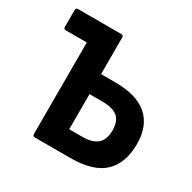

<svg xmlns="http://www.w3.org/2000/svg" viewBox="-147 -801 946 947"><g transform="rotate(30 325.5 -327.5)"><path d="M168 0Q155 0 155 -13V-534H35Q23 -534 23 -546V-642Q23 -655 35 -655H281Q294 -655 294 -642V-434H374Q498 -434 559 -380Q620 -326 620 -223Q620 -115 560 -57.5Q500 0 370 0ZM294 -120H369Q426 -120 454 -144.5Q482 -169 482 -223Q481 -276 453 -298Q425 -320 368 -320H294Z"/></g></svg>

Font: Sofia Sans Semi Condensed ExtraBold
Style: Regular
Weight: 800
Designer: Botio Nikoltchev, Ani Petrova
Foundry: lettersoup
Version: Version 4.100